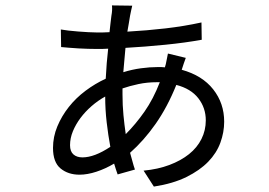

<svg xmlns="http://www.w3.org/2000/svg" viewBox="-20 -652 996 710"><path d="M433 -303Q433 -263 436.5 -226.5Q440 -190 445 -156Q482 -193 514.5 -239.5Q547 -286 571 -348H561Q524 -348 491.5 -341Q459 -334 433 -325ZM369 -295Q342 -280 318.5 -259.5Q295 -239 277.5 -215.5Q260 -192 249.5 -166.5Q239 -141 239 -115Q239 -92 251.5 -81Q264 -70 285 -70Q329 -70 388 -109Q380 -152 374.5 -199.5Q369 -247 369 -295ZM667 -438Q664 -431 659.5 -417Q655 -403 652 -394Q728 -373 768.5 -321.5Q809 -270 809 -202Q809 -163 795 -124.5Q781 -86 750 -54Q719 -22 669.5 2.5Q620 27 549 38L511 -21Q564 -26 606.5 -42Q649 -58 679 -82Q709 -106 725 -138Q741 -170 741 -207Q741 -253 713.5 -288.5Q686 -324 632 -338Q599 -256 555.5 -194Q512 -132 461 -87Q466 -70 470 -54.5Q474 -39 479 -25L415 -7Q412 -16 408.5 -26Q405 -36 402 -47Q370 -28 336.5 -17Q303 -6 274 -6Q232 -6 204 -29Q176 -52 176 -105Q176 -146 192 -184.5Q208 -223 234.5 -256.5Q261 -290 296.5 -316.5Q332 -343 371 -361Q374 -421 380 -472Q368 -471 357.5 -471Q347 -471 336 -471Q323 -471 305.5 -471.5Q288 -472 270 -473Q252 -474 235 -475.5Q218 -477 206 -478L205 -543Q215 -541 232.5 -539Q250 -537 269 -535.5Q288 -534 306.5 -533Q325 -532 336 -532Q348 -532 360.5 -532Q373 -532 385 -533Q387 -550 388.5 -565Q390 -580 392 -594Q394 -604 394.5 -614Q395 -624 394 -632L469 -631Q467 -623 465 -613.5Q463 -604 461 -594Q459 -581 456.5 -566.5Q454 -552 451 -535Q523 -539 592 -547Q661 -555 725 -569L726 -505Q666 -494 591 -486.5Q516 -479 444 -475Q442 -453 440 -430.5Q438 -408 436 -385Q468 -395 501 -399.5Q534 -404 563 -404Q570 -404 576.5 -404Q583 -404 590 -403V-404Q593 -412 596 -429Q599 -446 601 -454Z"/></svg>

Font: Kinto Sans
Style: Regular
Weight: 400
Designer: Authors: Ryoko NISHIZUKA  (kana & ideographs); Paul D. Hunt (Latin, Greek & Cyrillic); Wenlong ZHANG  (bopomofo); Sandol
Foundry: Adobe Systems Incorporated, ookami Inc.
Version: Version 0.001